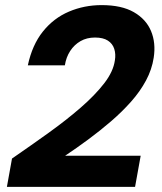

<svg xmlns="http://www.w3.org/2000/svg" viewBox="-20 -732 636 752"><path d="M7 0 27 -111Q101 -162 170 -211.5Q239 -261 295.5 -310Q352 -359 388 -405.5Q424 -452 430 -496Q434 -520 427.5 -540.5Q421 -561 402.5 -573Q384 -585 352 -585Q320 -585 295.5 -571Q271 -557 255 -532.5Q239 -508 234 -476H89Q106 -556 148 -608.5Q190 -661 250 -686.5Q310 -712 378 -712Q456 -712 504 -684.5Q552 -657 571.5 -610.5Q591 -564 582 -506Q575 -460 552 -417Q529 -374 493.5 -334Q458 -294 415 -257Q372 -220 326 -186Q280 -152 235 -122H531L509 0Z"/></svg>

Font: DM Sans 10pt Black
Style: Italic
Weight: 900
Italic angle: -10°
Version: Version 4.004;gftools[0.9.30]